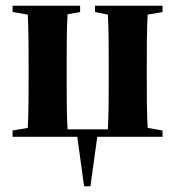

<svg xmlns="http://www.w3.org/2000/svg" viewBox="-20 -478 612 671"><path d="M312 -436 357 -427C360 -376 360 -305 360 -251V-207C360 -151 360 -78 357 -26H216C213 -78 213 -151 213 -207V-251C213 -305 213 -376 216 -428L260 -436V-458H24V-436L77 -427C80 -375 80 -305 80 -251V-207C80 -153 80 -82 77 -31L24 -22V0H250L274 173H296L320 0H548V-22L496 -31C493 -82 493 -153 493 -207V-251C493 -305 493 -375 496 -427L548 -436V-458H312Z"/></svg>

Font: Source Serif 4 Display
Style: Bold
Weight: 700
Designer: Frank Grießhammer
Foundry: Adobe Systems Incorporated
Version: Version 4.004;hotconv 1.0.117;makeotfexe 2.5.65602